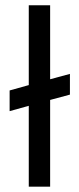

<svg xmlns="http://www.w3.org/2000/svg" viewBox="-20 -700 298 720"><path d="M16.1 -283.2V-360.8L87.9 -380.9V-680.2H168V-402.8L242.2 -422.9V-345.2L168 -325.2V0H87.9V-303.2Z"/></svg>

Font: Apfel Grotezk
Style: Regular
Weight: 400
Designer: Luigi Gorlero
Foundry: © 2023, Luigi Gorlero & Collletttivo
Version: Version 2.000;Glyphs 3.2 (3217)